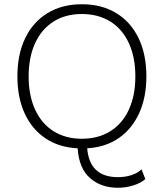

<svg xmlns="http://www.w3.org/2000/svg" viewBox="-20 -690 772 905"><path d="M647 108 665 154Q644 173 608.5 184Q573 195 535 195Q456 195 404 149Q352 103 346 9Q259 5 195 -37.5Q131 -80 96.5 -155Q62 -230 62 -330Q62 -434 99 -510.5Q136 -587 204.5 -628.5Q273 -670 366 -670Q459 -670 527.5 -628.5Q596 -587 633 -510.5Q670 -434 670 -330Q670 -231 636 -156.5Q602 -82 539.5 -39Q477 4 391 9Q402 145 536 145Q570 145 599.5 135.5Q629 126 647 108ZM366 -36Q443 -36 500 -71.5Q557 -107 587.5 -173.5Q618 -240 618 -330Q618 -420 587.5 -486.5Q557 -553 500 -588.5Q443 -624 366 -624Q289 -624 232.5 -588.5Q176 -553 145.5 -486.5Q115 -420 115 -330Q115 -240 145.5 -173.5Q176 -107 232.5 -71.5Q289 -36 366 -36Z"/></svg>

Font: Work Sans Light
Style: Regular
Weight: 300
Designer: Wei Huang
Foundry: Wei Huang
Version: Version 1.500